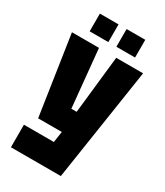

<svg xmlns="http://www.w3.org/2000/svg" viewBox="-212 -948 887 1033"><g transform="rotate(30 232.0 -431.0)"><path d="M36 0V-140H222L232 -208H85L11 -700H179L214 -342H247L286 -700H453L346 0ZM91 -752V-862H207V-752ZM257 -752V-862H373V-752Z"/></g></svg>

Font: Tektur Condensed
Style: Bold
Weight: 700
Width: 3
Designer: Adam Jagosz
Foundry: Adam Jagosz
Version: Version 1.005;gftools[0.9.30]